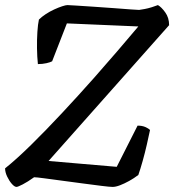

<svg xmlns="http://www.w3.org/2000/svg" viewBox="-25 -735 685 755"><path d="M40 0Q32 0 21.5 -12Q11 -24 3 -41Q-5 -58 -5 -73Q40 -109 97.5 -165.5Q155 -222 218.5 -290Q282 -358 345 -429Q390 -480 436.5 -534Q483 -588 519 -631L238 -643L180 -494Q173 -490 157.5 -486.5Q142 -483 124 -483Q121 -511 120.5 -545Q120 -579 122 -609.5Q124 -640 128 -658Q139 -669 155 -679.5Q171 -690 188.5 -698Q206 -706 220 -710.5Q234 -715 240 -715Q247 -715 276 -713Q305 -711 344.5 -708.5Q384 -706 422.5 -703Q461 -700 489 -698Q517 -696 522 -696Q530 -697 543.5 -699.5Q557 -702 571.5 -706.5Q586 -711 596 -715Q610 -707 625 -686Q640 -665 640 -636L166 -102L434 -79L516 -241Q534 -241 546.5 -235.5Q559 -230 565 -224Q560 -200 552.5 -167Q545 -134 536 -102Q527 -70 519 -47Q502 -34 483 -23.5Q464 -13 447 -6.5Q430 0 418 0Q407 0 375 -4Q343 -8 301.5 -13.5Q260 -19 219 -24.5Q178 -30 148 -34Q118 -38 109 -38Q84 -20 64.5 -10Q45 0 40 0Z"/></svg>

Font: Texturina 12pt Medium
Style: Italic
Weight: 500
Italic angle: -11°
Designer: Guillermo Torres Carreño
Foundry: Omnibus-Type
Version: Version 1.002